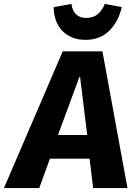

<svg xmlns="http://www.w3.org/2000/svg" viewBox="-71 -953 686 973"><path d="M383 -149H182L128 0H-51L247 -693H448L575 0H401ZM223 -269H371L335 -562H331ZM363 -751Q324 -751 294 -763.5Q264 -776 243.5 -798Q223 -820 212 -850.5Q201 -881 201 -917L291 -933Q301 -862 367 -862Q431 -862 460 -933L546 -917Q529 -842 482 -796.5Q435 -751 363 -751Z"/></svg>

Font: Szlgxwxxxixliatcpuztgldltzi
Style: Regular
Weight: 700
Italic angle: -8°
Designer: Carrois Corporate & Edenspiekermann
Foundry: Carrois Corporate GbR & Edenspiekermann AG
Version: Version 2.001